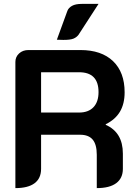

<svg xmlns="http://www.w3.org/2000/svg" viewBox="-20 -957 709 986"><path d="M59 -639Q59 -665 78 -682.5Q97 -700 126 -700H393Q501 -700 560.5 -643Q620 -586 620 -483Q620 -424 596 -383.5Q572 -343 523 -319V-316Q611 -277 611 -168V-90Q611 -42 577 -16.5Q543 9 477 9V-162Q477 -215 456 -240Q435 -265 392 -265H191V-90Q191 -41 157.5 -16Q124 9 59 9ZM386 -379Q434 -379 460 -406.5Q486 -434 486 -484Q486 -586 386 -586H191V-379ZM326 -901Q332 -917 350 -927Q368 -937 400 -937H486L383 -778Q373 -765 357 -758.5Q341 -752 305 -752Q285 -752 272 -753Z"/></svg>

Font: K2D
Style: Bold
Weight: 700
Designer: Katatrad Aksorn Co.,Ltd.
Foundry: Cadson Demak Co.,Ltd.
Version: Version 1.000; ttfautohint (v1.6)